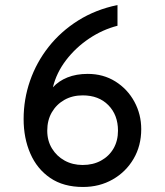

<svg xmlns="http://www.w3.org/2000/svg" viewBox="-20 -732 656 764"><path d="M310.5 12Q232.5 12 180 -23.8Q127.5 -59.5 100.8 -120.8Q74 -182 74 -258.5Q74 -337 99.5 -410.5Q125 -484 173.5 -545.5Q222 -607 291.2 -650.5Q360.5 -694 447.5 -712V-629.5Q388.5 -614.5 335 -578.8Q281.5 -543 243 -492.8Q204.5 -442.5 190.5 -384.5Q213 -409.5 248.2 -423.8Q283.5 -438 329 -438Q391 -438 439.2 -407.8Q487.5 -377.5 514.8 -327.2Q542 -277 542 -218Q542 -152 511.5 -100Q481 -48 428.5 -18Q376 12 310.5 12ZM309 -75.5Q350.5 -75.5 382.2 -93Q414 -110.5 431.8 -141.2Q449.5 -172 449.5 -212Q449.5 -274.5 411.2 -313.5Q373 -352.5 309 -352.5Q268 -352.5 236.2 -334.5Q204.5 -316.5 186.2 -285Q168 -253.5 168 -212Q168 -172 186.8 -141.2Q205.5 -110.5 237.2 -93Q269 -75.5 309 -75.5Z"/></svg>

Font: Overpass Mono Medium
Style: Regular
Weight: 500
Monospace: yes
Designer: Delve Withrington, Dave Bailey
Foundry: Delve Fonts LLC
Version: Version 4.000